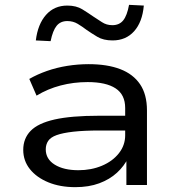

<svg xmlns="http://www.w3.org/2000/svg" viewBox="-20 -764 728 793"><path d="M291 9Q228 9 179.5 -11Q131 -31 103.5 -65.5Q76 -100 76 -145Q76 -192 106.5 -223.5Q137 -255 205.5 -270.5Q274 -286 389 -286H514V-225H393Q326 -225 282.5 -220Q239 -215 214 -206Q189 -197 179 -182Q169 -167 169 -147Q169 -107 206 -84Q243 -61 304 -61Q357 -61 401 -79.5Q445 -98 471 -131Q497 -164 497 -205V-318Q497 -373 457.5 -399Q418 -425 342 -425Q284 -425 230.5 -411Q177 -397 131 -369L101 -438Q134 -457 174 -471Q214 -485 258 -492Q302 -499 346 -499Q423 -499 476.5 -478.5Q530 -458 558.5 -416Q587 -374 587 -308V0H502V-112L510 -113Q493 -78 463 -50.5Q433 -23 390 -7Q347 9 291 9ZM189 -594 128 -597Q136 -664 170 -702.5Q204 -741 258 -741Q295 -741 320 -725.5Q345 -710 365 -696Q382 -685 401 -672.5Q420 -660 444 -660Q473 -660 489 -680Q505 -700 513 -744L574 -741Q568 -673 534 -635Q500 -597 445 -597Q407 -597 382 -612Q357 -627 337 -641Q320 -654 301 -665.5Q282 -677 258 -677Q230 -677 214 -657.5Q198 -638 189 -594Z"/></svg>

Font: Nunito Sans 10pt Expanded
Style: Regular
Weight: 400
Width: 7
Designer: Vernon Adams
Foundry: Vernon Adams
Version: Version 3.101;gftools[0.9.27]